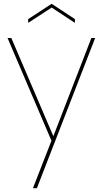

<svg xmlns="http://www.w3.org/2000/svg" viewBox="-20 -741 543 1015"><path d="M262 -21 463 -540H483L175 254H154L252 3L20 -540H40ZM376 -640V-620L253 -701L129 -620V-640L253 -721Z"/></svg>

Font: SVN-Poppins Thin
Style: Regular
Weight: 100
Designer: Ninad Kale (Devanagari), Jonny Pinhorn (Latin)
Foundry: Indian Type Foundry
Version: Version 3.002 2017